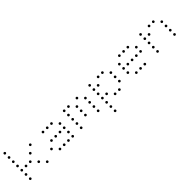

<svg xmlns="http://www.w3.org/2000/svg" viewBox="200 -1850 3200 3200"><g transform="rotate(-45 1800.0 -250.5)"><path d="M49 -673Q41 -673 34.5 -666Q28 -659 28 -651V-649Q28 -641 34.5 -634.5Q41 -628 49 -628H51Q59 -628 66 -634.5Q73 -641 73 -649V-651Q73 -659 66 -666Q59 -673 51 -673ZM49 -573Q41 -573 34.5 -566Q28 -559 28 -551V-549Q28 -541 34.5 -534.5Q41 -528 49 -528H51Q59 -528 66 -534.5Q73 -541 73 -549V-551Q73 -559 66 -566Q59 -573 51 -573ZM49 -473Q41 -473 34.5 -466Q28 -459 28 -451V-449Q28 -441 34.5 -434.5Q41 -428 49 -428H51Q59 -428 66 -434.5Q73 -441 73 -449V-451Q73 -459 66 -466Q59 -473 51 -473ZM449 -473Q441 -473 434.5 -466Q428 -459 428 -451V-449Q428 -441 434.5 -434.5Q441 -428 449 -428H451Q459 -428 466 -434.5Q473 -441 473 -449V-451Q473 -459 466 -466Q459 -473 451 -473ZM49 -373Q41 -373 34.5 -366Q28 -359 28 -351V-349Q28 -341 34.5 -334.5Q41 -328 49 -328H51Q59 -328 66 -334.5Q73 -341 73 -349V-351Q73 -359 66 -366Q59 -373 51 -373ZM349 -373Q341 -373 334.5 -366Q328 -359 328 -351V-349Q328 -341 334.5 -334.5Q341 -328 349 -328H351Q359 -328 366 -334.5Q373 -341 373 -349V-351Q373 -359 366 -366Q359 -373 351 -373ZM49 -273Q41 -273 34.5 -266Q28 -259 28 -251V-249Q28 -241 34.5 -234.5Q41 -228 49 -228H51Q59 -228 66 -234.5Q73 -241 73 -249V-251Q73 -259 66 -266Q59 -273 51 -273ZM149 -273Q141 -273 134.5 -266Q128 -259 128 -251V-249Q128 -241 134.5 -234.5Q141 -228 149 -228H151Q159 -228 166 -234.5Q173 -241 173 -249V-251Q173 -259 166 -266Q159 -273 151 -273ZM249 -273Q241 -273 234.5 -266Q228 -259 228 -251V-249Q228 -241 234.5 -234.5Q241 -228 249 -228H251Q259 -228 266 -234.5Q273 -241 273 -249V-251Q273 -259 266 -266Q259 -273 251 -273ZM49 -173Q41 -173 34.5 -166Q28 -159 28 -151V-149Q28 -141 34.5 -134.5Q41 -128 49 -128H51Q59 -128 66 -134.5Q73 -141 73 -149V-151Q73 -159 66 -166Q59 -173 51 -173ZM349 -173Q341 -173 334.5 -166Q328 -159 328 -151V-149Q328 -141 334.5 -134.5Q341 -128 349 -128H351Q359 -128 366 -134.5Q373 -141 373 -149V-151Q373 -159 366 -166Q359 -173 351 -173ZM49 -73Q41 -73 34.5 -66Q28 -59 28 -51V-49Q28 -41 34.5 -34.5Q41 -28 49 -28H51Q59 -28 66 -34.5Q73 -41 73 -49V-51Q73 -59 66 -66Q59 -73 51 -73ZM449 -73Q441 -73 434.5 -66Q428 -59 428 -51V-49Q428 -41 434.5 -34.5Q441 -28 449 -28H451Q459 -28 466 -34.5Q473 -41 473 -49V-51Q473 -59 466 -66Q459 -73 451 -73Z M749 -473Q741 -473 734.5 -466Q728 -459 728 -451V-449Q728 -441 734.5 -434.5Q741 -428 749 -428H751Q759 -428 766 -434.5Q773 -441 773 -449V-451Q773 -459 766 -466Q759 -473 751 -473ZM849 -473Q841 -473 834.5 -466Q828 -459 828 -451V-449Q828 -441 834.5 -434.5Q841 -428 849 -428H851Q859 -428 866 -434.5Q873 -441 873 -449V-451Q873 -459 866 -466Q859 -473 851 -473ZM949 -473Q941 -473 934.5 -466Q928 -459 928 -451V-449Q928 -441 934.5 -434.5Q941 -428 949 -428H951Q959 -428 966 -434.5Q973 -441 973 -449V-451Q973 -459 966 -466Q959 -473 951 -473ZM1049 -373Q1041 -373 1034.5 -366Q1028 -359 1028 -351V-349Q1028 -341 1034.5 -334.5Q1041 -328 1049 -328H1051Q1059 -328 1066 -334.5Q1073 -341 1073 -349V-351Q1073 -359 1066 -366Q1059 -373 1051 -373ZM749 -273Q741 -273 734.5 -266Q728 -259 728 -251V-249Q728 -241 734.5 -234.5Q741 -228 749 -228H751Q759 -228 766 -234.5Q773 -241 773 -249V-251Q773 -259 766 -266Q759 -273 751 -273ZM849 -273Q841 -273 834.5 -266Q828 -259 828 -251V-249Q828 -241 834.5 -234.5Q841 -228 849 -228H851Q859 -228 866 -234.5Q873 -241 873 -249V-251Q873 -259 866 -266Q859 -273 851 -273ZM949 -273Q941 -273 934.5 -266Q928 -259 928 -251V-249Q928 -241 934.5 -234.5Q941 -228 949 -228H951Q959 -228 966 -234.5Q973 -241 973 -249V-251Q973 -259 966 -266Q959 -273 951 -273ZM1049 -273Q1041 -273 1034.5 -266Q1028 -259 1028 -251V-249Q1028 -241 1034.5 -234.5Q1041 -228 1049 -228H1051Q1059 -228 1066 -234.5Q1073 -241 1073 -249V-251Q1073 -259 1066 -266Q1059 -273 1051 -273ZM649 -173Q641 -173 634.5 -166Q628 -159 628 -151V-149Q628 -141 634.5 -134.5Q641 -128 649 -128H651Q659 -128 666 -134.5Q673 -141 673 -149V-151Q673 -159 666 -166Q659 -173 651 -173ZM1049 -173Q1041 -173 1034.5 -166Q1028 -159 1028 -151V-149Q1028 -141 1034.5 -134.5Q1041 -128 1049 -128H1051Q1059 -128 1066 -134.5Q1073 -141 1073 -149V-151Q1073 -159 1066 -166Q1059 -173 1051 -173ZM749 -73Q741 -73 734.5 -66Q728 -59 728 -51V-49Q728 -41 734.5 -34.5Q741 -28 749 -28H751Q759 -28 766 -34.5Q773 -41 773 -49V-51Q773 -59 766 -66Q759 -73 751 -73ZM849 -73Q841 -73 834.5 -66Q828 -59 828 -51V-49Q828 -41 834.5 -34.5Q841 -28 849 -28H851Q859 -28 866 -34.5Q873 -41 873 -49V-51Q873 -59 866 -66Q859 -73 851 -73ZM949 -73Q941 -73 934.5 -66Q928 -59 928 -51V-49Q928 -41 934.5 -34.5Q941 -28 949 -28H951Q959 -28 966 -34.5Q973 -41 973 -49V-51Q973 -59 966 -66Q959 -73 951 -73ZM1049 -73Q1041 -73 1034.5 -66Q1028 -59 1028 -51V-49Q1028 -41 1034.5 -34.5Q1041 -28 1049 -28H1051Q1059 -28 1066 -34.5Q1073 -41 1073 -49V-51Q1073 -59 1066 -66Q1059 -73 1051 -73Z M1249 -473Q1241 -473 1234.5 -466Q1228 -459 1228 -451V-449Q1228 -441 1234.5 -434.5Q1241 -428 1249 -428H1251Q1259 -428 1266 -434.5Q1273 -441 1273 -449V-451Q1273 -459 1266 -466Q1259 -473 1251 -473ZM1349 -473Q1341 -473 1334.5 -466Q1328 -459 1328 -451V-449Q1328 -441 1334.5 -434.5Q1341 -428 1349 -428H1351Q1359 -428 1366 -434.5Q1373 -441 1373 -449V-451Q1373 -459 1366 -466Q1359 -473 1351 -473ZM1549 -473Q1541 -473 1534.5 -466Q1528 -459 1528 -451V-449Q1528 -441 1534.5 -434.5Q1541 -428 1549 -428H1551Q1559 -428 1566 -434.5Q1573 -441 1573 -449V-451Q1573 -459 1566 -466Q1559 -473 1551 -473ZM1249 -373Q1241 -373 1234.5 -366Q1228 -359 1228 -351V-349Q1228 -341 1234.5 -334.5Q1241 -328 1249 -328H1251Q1259 -328 1266 -334.5Q1273 -341 1273 -349V-351Q1273 -359 1266 -366Q1259 -373 1251 -373ZM1449 -373Q1441 -373 1434.5 -366Q1428 -359 1428 -351V-349Q1428 -341 1434.5 -334.5Q1441 -328 1449 -328H1451Q1459 -328 1466 -334.5Q1473 -341 1473 -349V-351Q1473 -359 1466 -366Q1459 -373 1451 -373ZM1649 -373Q1641 -373 1634.5 -366Q1628 -359 1628 -351V-349Q1628 -341 1634.5 -334.5Q1641 -328 1649 -328H1651Q1659 -328 1666 -334.5Q1673 -341 1673 -349V-351Q1673 -359 1666 -366Q1659 -373 1651 -373ZM1249 -273Q1241 -273 1234.5 -266Q1228 -259 1228 -251V-249Q1228 -241 1234.5 -234.5Q1241 -228 1249 -228H1251Q1259 -228 1266 -234.5Q1273 -241 1273 -249V-251Q1273 -259 1266 -266Q1259 -273 1251 -273ZM1449 -273Q1441 -273 1434.5 -266Q1428 -259 1428 -251V-249Q1428 -241 1434.5 -234.5Q1441 -228 1449 -228H1451Q1459 -228 1466 -234.5Q1473 -241 1473 -249V-251Q1473 -259 1466 -266Q1459 -273 1451 -273ZM1649 -273Q1641 -273 1634.5 -266Q1628 -259 1628 -251V-249Q1628 -241 1634.5 -234.5Q1641 -228 1649 -228H1651Q1659 -228 1666 -234.5Q1673 -241 1673 -249V-251Q1673 -259 1666 -266Q1659 -273 1651 -273ZM1249 -173Q1241 -173 1234.5 -166Q1228 -159 1228 -151V-149Q1228 -141 1234.5 -134.5Q1241 -128 1249 -128H1251Q1259 -128 1266 -134.5Q1273 -141 1273 -149V-151Q1273 -159 1266 -166Q1259 -173 1251 -173ZM1449 -173Q1441 -173 1434.5 -166Q1428 -159 1428 -151V-149Q1428 -141 1434.5 -134.5Q1441 -128 1449 -128H1451Q1459 -128 1466 -134.5Q1473 -141 1473 -149V-151Q1473 -159 1466 -166Q1459 -173 1451 -173ZM1649 -173Q1641 -173 1634.5 -166Q1628 -159 1628 -151V-149Q1628 -141 1634.5 -134.5Q1641 -128 1649 -128H1651Q1659 -128 1666 -134.5Q1673 -141 1673 -149V-151Q1673 -159 1666 -166Q1659 -173 1651 -173ZM1249 -73Q1241 -73 1234.5 -66Q1228 -59 1228 -51V-49Q1228 -41 1234.5 -34.5Q1241 -28 1249 -28H1251Q1259 -28 1266 -34.5Q1273 -41 1273 -49V-51Q1273 -59 1266 -66Q1259 -73 1251 -73ZM1649 -73Q1641 -73 1634.5 -66Q1628 -59 1628 -51V-49Q1628 -41 1634.5 -34.5Q1641 -28 1649 -28H1651Q1659 -28 1666 -34.5Q1673 -41 1673 -49V-51Q1673 -59 1666 -66Q1659 -73 1651 -73Z M1849 -473Q1841 -473 1834.5 -466Q1828 -459 1828 -451V-449Q1828 -441 1834.5 -434.5Q1841 -428 1849 -428H1851Q1859 -428 1866 -434.5Q1873 -441 1873 -449V-451Q1873 -459 1866 -466Q1859 -473 1851 -473ZM2049 -473Q2041 -473 2034.5 -466Q2028 -459 2028 -451V-449Q2028 -441 2034.5 -434.5Q2041 -428 2049 -428H2051Q2059 -428 2066 -434.5Q2073 -441 2073 -449V-451Q2073 -459 2066 -466Q2059 -473 2051 -473ZM2149 -473Q2141 -473 2134.5 -466Q2128 -459 2128 -451V-449Q2128 -441 2134.5 -434.5Q2141 -428 2149 -428H2151Q2159 -428 2166 -434.5Q2173 -441 2173 -449V-451Q2173 -459 2166 -466Q2159 -473 2151 -473ZM1849 -373Q1841 -373 1834.5 -366Q1828 -359 1828 -351V-349Q1828 -341 1834.5 -334.5Q1841 -328 1849 -328H1851Q1859 -328 1866 -334.5Q1873 -341 1873 -349V-351Q1873 -359 1866 -366Q1859 -373 1851 -373ZM1949 -373Q1941 -373 1934.5 -366Q1928 -359 1928 -351V-349Q1928 -341 1934.5 -334.5Q1941 -328 1949 -328H1951Q1959 -328 1966 -334.5Q1973 -341 1973 -349V-351Q1973 -359 1966 -366Q1959 -373 1951 -373ZM2249 -373Q2241 -373 2234.5 -366Q2228 -359 2228 -351V-349Q2228 -341 2234.5 -334.5Q2241 -328 2249 -328H2251Q2259 -328 2266 -334.5Q2273 -341 2273 -349V-351Q2273 -359 2266 -366Q2259 -373 2251 -373ZM1849 -273Q1841 -273 1834.5 -266Q1828 -259 1828 -251V-249Q1828 -241 1834.5 -234.5Q1841 -228 1849 -228H1851Q1859 -228 1866 -234.5Q1873 -241 1873 -249V-251Q1873 -259 1866 -266Q1859 -273 1851 -273ZM2249 -273Q2241 -273 2234.5 -266Q2228 -259 2228 -251V-249Q2228 -241 2234.5 -234.5Q2241 -228 2249 -228H2251Q2259 -228 2266 -234.5Q2273 -241 2273 -249V-251Q2273 -259 2266 -266Q2259 -273 2251 -273ZM1849 -173Q1841 -173 1834.5 -166Q1828 -159 1828 -151V-149Q1828 -141 1834.5 -134.5Q1841 -128 1849 -128H1851Q1859 -128 1866 -134.5Q1873 -141 1873 -149V-151Q1873 -159 1866 -166Q1859 -173 1851 -173ZM1949 -173Q1941 -173 1934.5 -166Q1928 -159 1928 -151V-149Q1928 -141 1934.5 -134.5Q1941 -128 1949 -128H1951Q1959 -128 1966 -134.5Q1973 -141 1973 -149V-151Q1973 -159 1966 -166Q1959 -173 1951 -173ZM2249 -173Q2241 -173 2234.5 -166Q2228 -159 2228 -151V-149Q2228 -141 2234.5 -134.5Q2241 -128 2249 -128H2251Q2259 -128 2266 -134.5Q2273 -141 2273 -149V-151Q2273 -159 2266 -166Q2259 -173 2251 -173ZM1849 -73Q1841 -73 1834.5 -66Q1828 -59 1828 -51V-49Q1828 -41 1834.5 -34.5Q1841 -28 1849 -28H1851Q1859 -28 1866 -34.5Q1873 -41 1873 -49V-51Q1873 -59 1866 -66Q1859 -73 1851 -73ZM2049 -73Q2041 -73 2034.5 -66Q2028 -59 2028 -51V-49Q2028 -41 2034.5 -34.5Q2041 -28 2049 -28H2051Q2059 -28 2066 -34.5Q2073 -41 2073 -49V-51Q2073 -59 2066 -66Q2059 -73 2051 -73ZM2149 -73Q2141 -73 2134.5 -66Q2128 -59 2128 -51V-49Q2128 -41 2134.5 -34.5Q2141 -28 2149 -28H2151Q2159 -28 2166 -34.5Q2173 -41 2173 -49V-51Q2173 -59 2166 -66Q2159 -73 2151 -73ZM1849 27Q1841 27 1834.5 34Q1828 41 1828 49V51Q1828 59 1834.5 65.5Q1841 72 1849 72H1851Q1859 72 1866 65.5Q1873 59 1873 51V49Q1873 41 1866 34Q1859 27 1851 27ZM1849 127Q1841 127 1834.5 134Q1828 141 1828 149V151Q1828 159 1834.5 165.5Q1841 172 1849 172H1851Q1859 172 1866 165.5Q1873 159 1873 151V149Q1873 141 1866 134Q1859 127 1851 127Z M2549 -473Q2541 -473 2534.5 -466Q2528 -459 2528 -451V-449Q2528 -441 2534.5 -434.5Q2541 -428 2549 -428H2551Q2559 -428 2566 -434.5Q2573 -441 2573 -449V-451Q2573 -459 2566 -466Q2559 -473 2551 -473ZM2649 -473Q2641 -473 2634.5 -466Q2628 -459 2628 -451V-449Q2628 -441 2634.5 -434.5Q2641 -428 2649 -428H2651Q2659 -428 2666 -434.5Q2673 -441 2673 -449V-451Q2673 -459 2666 -466Q2659 -473 2651 -473ZM2749 -473Q2741 -473 2734.5 -466Q2728 -459 2728 -451V-449Q2728 -441 2734.5 -434.5Q2741 -428 2749 -428H2751Q2759 -428 2766 -434.5Q2773 -441 2773 -449V-451Q2773 -459 2766 -466Q2759 -473 2751 -473ZM2449 -373Q2441 -373 2434.5 -366Q2428 -359 2428 -351V-349Q2428 -341 2434.5 -334.5Q2441 -328 2449 -328H2451Q2459 -328 2466 -334.5Q2473 -341 2473 -349V-351Q2473 -359 2466 -366Q2459 -373 2451 -373ZM2849 -373Q2841 -373 2834.5 -366Q2828 -359 2828 -351V-349Q2828 -341 2834.5 -334.5Q2841 -328 2849 -328H2851Q2859 -328 2866 -334.5Q2873 -341 2873 -349V-351Q2873 -359 2866 -366Q2859 -373 2851 -373ZM2449 -273Q2441 -273 2434.5 -266Q2428 -259 2428 -251V-249Q2428 -241 2434.5 -234.5Q2441 -228 2449 -228H2451Q2459 -228 2466 -234.5Q2473 -241 2473 -249V-251Q2473 -259 2466 -266Q2459 -273 2451 -273ZM2549 -273Q2541 -273 2534.5 -266Q2528 -259 2528 -251V-249Q2528 -241 2534.5 -234.5Q2541 -228 2549 -228H2551Q2559 -228 2566 -234.5Q2573 -241 2573 -249V-251Q2573 -259 2566 -266Q2559 -273 2551 -273ZM2649 -273Q2641 -273 2634.5 -266Q2628 -259 2628 -251V-249Q2628 -241 2634.5 -234.5Q2641 -228 2649 -228H2651Q2659 -228 2666 -234.5Q2673 -241 2673 -249V-251Q2673 -259 2666 -266Q2659 -273 2651 -273ZM2749 -273Q2741 -273 2734.5 -266Q2728 -259 2728 -251V-249Q2728 -241 2734.5 -234.5Q2741 -228 2749 -228H2751Q2759 -228 2766 -234.5Q2773 -241 2773 -249V-251Q2773 -259 2766 -266Q2759 -273 2751 -273ZM2849 -273Q2841 -273 2834.5 -266Q2828 -259 2828 -251V-249Q2828 -241 2834.5 -234.5Q2841 -228 2849 -228H2851Q2859 -228 2866 -234.5Q2873 -241 2873 -249V-251Q2873 -259 2866 -266Q2859 -273 2851 -273ZM2449 -173Q2441 -173 2434.5 -166Q2428 -159 2428 -151V-149Q2428 -141 2434.5 -134.5Q2441 -128 2449 -128H2451Q2459 -128 2466 -134.5Q2473 -141 2473 -149V-151Q2473 -159 2466 -166Q2459 -173 2451 -173ZM2549 -73Q2541 -73 2534.5 -66Q2528 -59 2528 -51V-49Q2528 -41 2534.5 -34.5Q2541 -28 2549 -28H2551Q2559 -28 2566 -34.5Q2573 -41 2573 -49V-51Q2573 -59 2566 -66Q2559 -73 2551 -73ZM2649 -73Q2641 -73 2634.5 -66Q2628 -59 2628 -51V-49Q2628 -41 2634.5 -34.5Q2641 -28 2649 -28H2651Q2659 -28 2666 -34.5Q2673 -41 2673 -49V-51Q2673 -59 2666 -66Q2659 -73 2651 -73ZM2749 -73Q2741 -73 2734.5 -66Q2728 -59 2728 -51V-49Q2728 -41 2734.5 -34.5Q2741 -28 2749 -28H2751Q2759 -28 2766 -34.5Q2773 -41 2773 -49V-51Q2773 -59 2766 -66Q2759 -73 2751 -73Z M3049 -473Q3041 -473 3034.5 -466Q3028 -459 3028 -451V-449Q3028 -441 3034.5 -434.5Q3041 -428 3049 -428H3051Q3059 -428 3066 -434.5Q3073 -441 3073 -449V-451Q3073 -459 3066 -466Q3059 -473 3051 -473ZM3249 -473Q3241 -473 3234.5 -466Q3228 -459 3228 -451V-449Q3228 -441 3234.5 -434.5Q3241 -428 3249 -428H3251Q3259 -428 3266 -434.5Q3273 -441 3273 -449V-451Q3273 -459 3266 -466Q3259 -473 3251 -473ZM3349 -473Q3341 -473 3334.5 -466Q3328 -459 3328 -451V-449Q3328 -441 3334.5 -434.5Q3341 -428 3349 -428H3351Q3359 -428 3366 -434.5Q3373 -441 3373 -449V-451Q3373 -459 3366 -466Q3359 -473 3351 -473ZM3049 -373Q3041 -373 3034.5 -366Q3028 -359 3028 -351V-349Q3028 -341 3034.5 -334.5Q3041 -328 3049 -328H3051Q3059 -328 3066 -334.5Q3073 -341 3073 -349V-351Q3073 -359 3066 -366Q3059 -373 3051 -373ZM3149 -373Q3141 -373 3134.5 -366Q3128 -359 3128 -351V-349Q3128 -341 3134.5 -334.5Q3141 -328 3149 -328H3151Q3159 -328 3166 -334.5Q3173 -341 3173 -349V-351Q3173 -359 3166 -366Q3159 -373 3151 -373ZM3449 -373Q3441 -373 3434.5 -366Q3428 -359 3428 -351V-349Q3428 -341 3434.5 -334.5Q3441 -328 3449 -328H3451Q3459 -328 3466 -334.5Q3473 -341 3473 -349V-351Q3473 -359 3466 -366Q3459 -373 3451 -373ZM3049 -273Q3041 -273 3034.5 -266Q3028 -259 3028 -251V-249Q3028 -241 3034.5 -234.5Q3041 -228 3049 -228H3051Q3059 -228 3066 -234.5Q3073 -241 3073 -249V-251Q3073 -259 3066 -266Q3059 -273 3051 -273ZM3449 -273Q3441 -273 3434.5 -266Q3428 -259 3428 -251V-249Q3428 -241 3434.5 -234.5Q3441 -228 3449 -228H3451Q3459 -228 3466 -234.5Q3473 -241 3473 -249V-251Q3473 -259 3466 -266Q3459 -273 3451 -273ZM3049 -173Q3041 -173 3034.5 -166Q3028 -159 3028 -151V-149Q3028 -141 3034.5 -134.5Q3041 -128 3049 -128H3051Q3059 -128 3066 -134.5Q3073 -141 3073 -149V-151Q3073 -159 3066 -166Q3059 -173 3051 -173ZM3449 -173Q3441 -173 3434.5 -166Q3428 -159 3428 -151V-149Q3428 -141 3434.5 -134.5Q3441 -128 3449 -128H3451Q3459 -128 3466 -134.5Q3473 -141 3473 -149V-151Q3473 -159 3466 -166Q3459 -173 3451 -173ZM3049 -73Q3041 -73 3034.5 -66Q3028 -59 3028 -51V-49Q3028 -41 3034.5 -34.5Q3041 -28 3049 -28H3051Q3059 -28 3066 -34.5Q3073 -41 3073 -49V-51Q3073 -59 3066 -66Q3059 -73 3051 -73ZM3449 -73Q3441 -73 3434.5 -66Q3428 -59 3428 -51V-49Q3428 -41 3434.5 -34.5Q3441 -28 3449 -28H3451Q3459 -28 3466 -34.5Q3473 -41 3473 -49V-51Q3473 -59 3466 -66Q3459 -73 3451 -73Z"/></g></svg>

Font: Doto Rounded Light
Style: Regular
Weight: 300
Monospace: yes
Version: Version 1.000